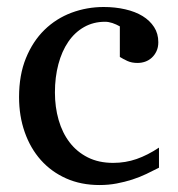

<svg xmlns="http://www.w3.org/2000/svg" viewBox="-20 -514 506 546"><path d="M432.1 -37.1Q415 -28.3 396.2 -19.3Q377.4 -10.3 356.2 -3.4Q335 3.4 311.8 7.8Q288.6 12.2 263.2 12.2Q210.4 12.2 168.2 -6.6Q126 -25.4 96.2 -58.8Q66.4 -92.3 50.3 -138.2Q34.2 -184.1 34.2 -237.8Q34.2 -300.8 53.7 -348.6Q73.2 -396.5 106.4 -429Q139.6 -461.4 183.3 -477.8Q227.1 -494.1 274.9 -494.1Q307.6 -494.1 336.2 -487.5Q364.7 -481 385.5 -468.3Q406.2 -455.6 418.2 -437Q430.2 -418.5 430.2 -394Q430.2 -379.4 425 -368.4Q419.9 -357.4 411.6 -349.9Q403.3 -342.3 392.8 -338.6Q382.3 -335 371.1 -335Q354.5 -335 342.3 -340.6Q330.1 -346.2 320.8 -352.1V-439Q310.5 -444.8 299.6 -448.5Q288.6 -452.1 278.8 -452.1Q245.6 -452.1 219 -437Q192.4 -421.9 174.1 -395Q155.8 -368.2 146 -331.3Q136.2 -294.4 136.2 -251Q136.2 -209.5 146.7 -172.9Q157.2 -136.2 178 -109.1Q198.7 -82 229.7 -66.4Q260.7 -50.8 301.8 -50.8Q336.9 -50.8 368.4 -61.8Q399.9 -72.8 432.1 -94.2Z"/></svg>

Font: BabelStone Ogham Special
Style: Regular
Weight: 400
Designer: Andrew West
Foundry: BabelStone
Version: Version 1.02 March 14, 2022